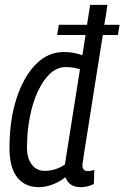

<svg xmlns="http://www.w3.org/2000/svg" viewBox="-20 -760 512 790"><path d="M311 10Q264 10 249 -31Q229 -14 199.5 -2Q170 10 139 10Q83 10 51 -30Q19 -70 19 -151Q19 -266 48 -355Q77 -444 127 -495Q177 -546 242 -546Q265 -546 283 -542.5Q301 -539 319 -533L332 -616H215L222 -658H338L351 -740H422Q419 -719 416 -698.5Q413 -678 409 -658H472L465 -616H403Q385 -504 370 -408Q355 -312 343.5 -240Q332 -168 325.5 -126.5Q319 -85 319 -81Q319 -56 342 -56Q354 -56 368 -61L366 -3Q341 10 311 10ZM164 -57Q187 -57 208.5 -64Q230 -71 247 -83L309 -475Q296 -479 282 -481.5Q268 -484 251 -484Q215 -484 186 -457Q157 -430 135.5 -383.5Q114 -337 102.5 -277Q91 -217 91 -153Q91 -108 111 -82.5Q131 -57 164 -57Z"/></svg>

Font: Georama SemiCondensed
Style: Italic
Weight: 400
Width: 4
Italic angle: -9°
Designer: Jean-Baptiste Levee
Foundry: Production Type
Version: Version 1.000